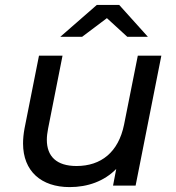

<svg xmlns="http://www.w3.org/2000/svg" viewBox="-20 -757 717 783"><path d="M416 -683 499 -607H583L466 -737H375L226 -607H315ZM542 -530 486 -249C463 -136 392 -80 292 -80C211 -80 171 -119 171 -187C171 -201 173 -216 176 -232L235 -530H139L80 -233C76 -211 74 -191 74 -172C74 -59 148 6 264 6C338 6 405 -18 454 -68L441 0H533L638 -530Z"/></svg>

Font: AWKNG-Font Medium
Style: Italic
Weight: 500
Italic angle: -11.3°
Designer: Awakening Church
Foundry: Awakening Church
Version: Version 1.700;PS 001.700;hotconv 1.0.88;makeotf.lib2.5.64775